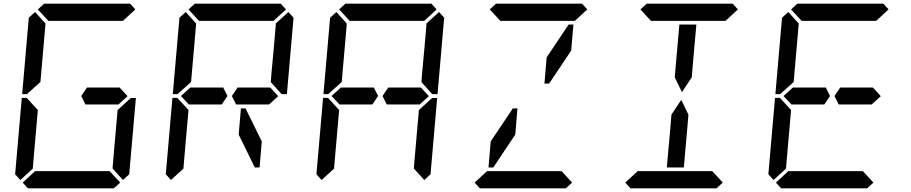

<svg xmlns="http://www.w3.org/2000/svg" viewBox="-20 -1020 4936 1040"><path d="M628 -546 671 -499 620 -453V-454H602H600H471H450H443L420 -500L451 -546H458H479H492ZM185 -969 219 -1000H685L713 -969L646 -907H626H490H398H262H242ZM684 -485 689 -489H716L680 -76L646 -45L590 -107V-113L599 -218L617 -424ZM631 -31 597 0H131L103 -31L170 -93H190H326H418H554H574ZM131 -515 127 -510H100L136 -924L170 -955L226 -893V-887L217 -782L199 -576ZM90 -45 62 -76 98 -490H125L129 -485L185 -424L167 -218L158 -113V-107Z M1444 -546 1487 -499 1436 -453V-454H1418H1416H1287H1266H1259L1236 -500L1267 -546H1274H1295H1308ZM960 -500 1012 -547V-546H1148H1189L1212 -500L1181 -454H1024H1021H1004V-453ZM1285 -433H1310L1398 -254L1386 -113H1360L1273 -291ZM1001 -969 1035 -1000H1501L1529 -969L1462 -907H1442H1306H1214H1078H1058ZM1542 -955 1570 -924 1534 -510H1507L1502 -514L1447 -575L1449 -607L1465 -782L1474 -887V-893ZM947 -515 943 -510H916L952 -924L986 -955L1042 -893V-887L1033 -782L1015 -576ZM906 -45 878 -76 914 -490H941L945 -485L1001 -424L983 -218L974 -113V-107Z M2260 -546 2303 -499 2252 -453V-454H2234H2232H2103H2082H2075L2052 -500L2083 -546H2090H2111H2124ZM1776 -500 1828 -547V-546H1964H2005L2028 -500L1997 -454H1840H1837H1820V-453ZM1817 -969 1851 -1000H2317L2345 -969L2278 -907H2258H2122H2030H1894H1874ZM2316 -485 2321 -489H2348L2312 -76L2278 -45L2222 -107V-113L2231 -218L2249 -424ZM2358 -955 2386 -924 2350 -510H2323L2318 -514L2263 -575L2265 -607L2281 -782L2290 -887V-893ZM1763 -515 1759 -510H1732L1768 -924L1802 -955L1858 -893V-887L1849 -782L1831 -576ZM1722 -45 1694 -76 1730 -490H1757L1761 -485L1817 -424L1799 -218L1790 -113V-107Z M3060 -887H3086L3074 -746L2954 -567H2929L2941 -709ZM2771 -291 2652 -113H2626L2638 -254L2758 -433H2783ZM2633 -969 2667 -1000H3133L3161 -969L3094 -907H3074H2938H2846H2710H2690ZM3079 -31 3045 0H2579L2551 -31L2618 -93H2638H2774H2866H3002H3022Z M3641 -673 3660 -887H3752L3751 -876L3733 -673L3727 -601L3674 -521L3635 -601ZM3688 -157 3684 -113H3592L3611 -327L3617 -399L3670 -479L3709 -399L3703 -327ZM3449 -969 3483 -1000H3949L3977 -969L3910 -907H3890H3754H3662H3526H3506ZM3895 -31 3861 0H3395L3367 -31L3434 -93H3454H3590H3682H3818H3838Z M4708 -546 4751 -499 4700 -453V-454H4682H4680H4551H4530H4523L4500 -500L4531 -546H4538H4559H4572ZM4224 -500 4276 -547V-546H4412H4453L4476 -500L4445 -454H4288H4285H4268V-453ZM4265 -969 4299 -1000H4765L4793 -969L4726 -907H4706H4570H4478H4342H4322ZM4711 -31 4677 0H4211L4183 -31L4250 -93H4270H4406H4498H4634H4654ZM4211 -515 4207 -510H4180L4216 -924L4250 -955L4306 -893V-887L4297 -782L4279 -576ZM4170 -45 4142 -76 4178 -490H4205L4209 -485L4265 -424L4247 -218L4238 -113V-107Z"/></svg>

Font: DSEG14 Classic
Style: Italic
Weight: 400
Italic angle: -5°
Designer: Keshikan(Twitter:@keshinomi_88pro)
Version: Version 0.46